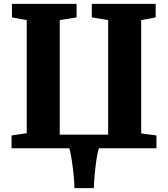

<svg xmlns="http://www.w3.org/2000/svg" viewBox="-20 -763 864 988"><path d="M463 205H363Q363 178.5 359 138.2Q355 98 349 59.5Q343 21 337 0H39.5V-66L117.5 -77.5V-659.5L41.5 -673.5V-743H374V-673.5L287.5 -659.5V-70H536.5V-659.5L452.5 -673.5V-743H781V-673.5L706.5 -659.5V-76.5L785 -66V0H489Q482 21 476.2 59.2Q470.5 97.5 467 137.5Q463.5 177.5 463 205Z"/></svg>

Font: Merriweather Black
Style: Regular
Weight: 900
Designer: Eben Sorkin
Foundry: Eben Sorkin
Version: Version 2.200;gftools[0.9.31]